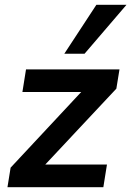

<svg xmlns="http://www.w3.org/2000/svg" viewBox="-20 -777 545 797"><path d="M11 0 24 -81 345 -425 349 -395H73L88 -489H476L463 -409L137 -61L133 -94H424L409 0ZM247 -554 380 -757H505L331 -554Z"/></svg>

Font: Nunito Sans 12pt ExtraLight
Style: Italic
Weight: 200
Italic angle: -9°
Designer: Vernon Adams
Foundry: Vernon Adams
Version: Version 3.101;gftools[0.9.27]